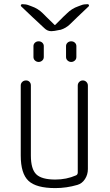

<svg xmlns="http://www.w3.org/2000/svg" viewBox="-20 -915 540 944"><path d="M252 9.8Q158.2 9.8 120.1 -25.9Q82 -61.5 82 -150.4V-495.1Q82 -504.9 89.4 -512.2Q96.7 -519.5 108.4 -519.5Q118.2 -519.5 125 -512.7Q131.8 -505.9 131.8 -495.1V-150.4Q131.8 -84 158.2 -58.1Q184.6 -32.2 252 -32.2Q306.6 -32.2 353.5 -52.7Q361.3 -55.7 362.3 -65.4V-494.1Q362.3 -504.9 369.6 -512.2Q377 -519.5 387.2 -519.5Q397.5 -519.5 404.8 -512.2Q412.1 -504.9 412.1 -494.1V-84Q412.1 -56.6 397.9 -34.7Q383.8 -12.7 360.4 -5.9Q306.6 9.8 252 9.8ZM141.6 -829.1 84 -883.8Q81.1 -886.7 83 -890.6Q85 -894.5 88.9 -894.5Q107.4 -894.5 120.1 -889.6L135.7 -883.8Q167 -873 190.4 -849.6L208 -832L249 -792H250L252 -793L292 -833L309.6 -849.6Q333 -873 364.3 -883.8L379.9 -889.6Q391.6 -894.5 411.1 -894.5Q415 -894.5 417 -890.6Q418.9 -886.7 416 -883.8L358.4 -829.1L323.2 -794.9Q303.7 -776.4 278.3 -768.6L271.5 -767.6Q245.1 -761.7 232.4 -761.7Q212.9 -761.7 198.2 -776.4ZM304.7 -688.5Q304.7 -698.2 312 -705.1Q319.3 -711.9 330.1 -711.9Q340.8 -711.9 348.1 -705.1Q355.5 -698.2 355.5 -688.5V-634.8Q355.5 -624 347.7 -617.2Q339.8 -610.4 330.1 -610.4Q320.3 -610.4 312.5 -617.2Q304.7 -624 304.7 -634.8ZM144.5 -688.5Q144.5 -698.2 151.9 -705.1Q159.2 -711.9 169.9 -711.9Q180.7 -711.9 188 -705.1Q195.3 -698.2 195.3 -688.5V-634.8Q195.3 -624 187.5 -617.2Q179.7 -610.4 169.9 -610.4Q160.2 -610.4 152.3 -617.2Q144.5 -624 144.5 -634.8Z"/></svg>

Font: Rounded-X Mgen+ 1mn light
Style: Regular
Weight: 200
Designer: [Source Han Sans]
Ryoko NISHIZUKA  (kana & ideographs); Paul D. Hunt (Latin, Greek & Cyrillic); Wenlong ZHANG  (bopomofo
Version: Version 1.059.20150602